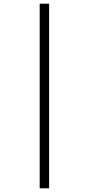

<svg xmlns="http://www.w3.org/2000/svg" viewBox="-20 -780 482 1040"><path d="M195 240H246V-760H195Z"/></svg>

Font: Noto Serif Lao ExtCond
Style: Regular
Weight: 400
Width: 2
Designer: Monotype Design Team
Foundry: Monotype Imaging Inc.
Version: Version 2.004